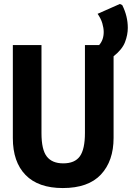

<svg xmlns="http://www.w3.org/2000/svg" viewBox="-20 -942 667 972"><path d="M298 10Q427 10 491 -58.5Q555 -127 555 -244V-657Q599 -692 613 -729Q627 -766 627 -801Q627 -860 599 -916L587 -922L474 -872Q491 -848 498 -824Q505 -800 505 -780Q505 -740 482 -714H410V-269Q410 -187 384.5 -151Q359 -115 300 -115Q244 -115 217 -149.5Q190 -184 190 -268V-714H45V-243Q45 -122 109.5 -56Q174 10 298 10Z"/></svg>

Font: Noto Sans Mono UI
Style: Bold
Weight: 700
Designer: Monotype Design team
Foundry: Monotype Imaging Inc.
Version: 1.000